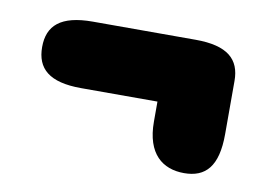

<svg xmlns="http://www.w3.org/2000/svg" viewBox="-44 -422 554 401"><g transform="rotate(10 233.0 -221.0)"><path d="M29 -289.5C29 -244 56 -219 124 -219H286V-176.5C286 -108 321 -81.5 366.5 -81.5C412 -81.5 437 -108 437 -176.5V-289.5C437 -335 410.5 -360 342 -360H124C56 -360 29 -335 29 -289.5Z"/></g></svg>

Font: RTM Light Light
Style: Regular
Weight: 300
Designer: after Tyler Finck
Foundry: An Endless Supply
Version: Version 1.000;Glyphs 3.2.1 (3258)